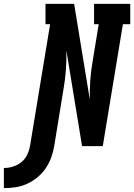

<svg xmlns="http://www.w3.org/2000/svg" viewBox="-149 -755 693 992"><path d="M-129 217V113Q-114 113 -98.5 110Q-83 107 -68 100.5Q-53 94 -39.5 83.5Q-26 73 -17 59.5Q-8 46 -2.5 30.5Q3 15 6 0Q32 -158 58 -315.5Q84 -473 110 -630H86V-735H234L315 -241Q314 -290 317.5 -340.5Q321 -391 330 -441L361 -630H337V-735H524V-630H486L382 0H275L194 -494Q195 -445 191.5 -394.5Q188 -344 179 -294L131 0Q126 30 115.5 59Q105 88 87 114.5Q69 141 44 161.5Q19 182 -10 195Q-39 208 -69 212.5Q-99 217 -129 217Z"/></svg>

Font: Iosevka Slab Extrabold
Style: Italic
Weight: 800
Italic angle: -9°
Monospace: yes
Designer: Belleve Invis
Foundry: Belleve Invis
Version: Version 11.1.0; ttfautohint (v1.8.3)